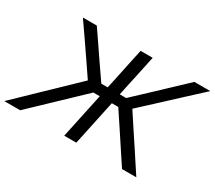

<svg xmlns="http://www.w3.org/2000/svg" viewBox="-155 -970 1371 1226"><g transform="rotate(30 530.0 -356.5)"><path d="M-23.5 0Q9 -31 51.5 -72Q94 -113 138.5 -156Q183 -198.5 222 -236L372.5 -381L295.5 -494Q258.5 -547.5 221.5 -602Q184 -656 144.5 -713H247Q285.5 -657 314.5 -614.5Q343.5 -571.5 373 -528.5L457.5 -406H504.5L519.5 -475Q533.5 -541.5 545.2 -597.2Q557 -653 570 -713H659Q646 -653 634.5 -597.5Q622.5 -541.5 608 -475L593.5 -406H640.5L770 -527.5Q816.5 -571.5 861.8 -614.2Q907 -657 966.5 -713H1084Q1022 -656 963.5 -602Q905 -547.5 846.5 -493.5L709 -366.5L795 -235.5Q820 -198 848 -155.5Q876 -112.5 902.8 -71.8Q929.5 -31 950 0H844.5Q810 -52 780.5 -97Q751 -142 722 -186L625.5 -331.5H578L557.5 -235Q543.5 -169.5 531.8 -114.2Q520 -59 507.5 0H418.5Q431 -59 442.8 -114.2Q454.5 -169.5 468.5 -235L489 -331.5H441.5L291.5 -188.5Q244 -143 196 -97.5Q148 -52 93.5 0Z"/></g></svg>

Font: Heraclito
Style: Italic
Weight: 400
Italic angle: -12°
Designer: Kostas Bartsokas (font) & Cristiano Sobral (main changes)
Foundry: Kostas Bartsokas (font) & Cristiano Sobral (main changes)
Version: Version 1.00;July 8, 2020;FontCreator 13.0.0.2655 64-bit